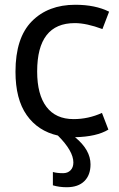

<svg xmlns="http://www.w3.org/2000/svg" viewBox="-20 -566 500 806"><path d="M408 -92 435 -22Q386 8 295 10Q360 63 360 124Q360 169 334 194.5Q308 220 260 220Q229 220 202 212V156Q219 161 245 161Q264 161 276 149Q288 137 288 116Q288 68 223 3Q139 -16 92 -83Q45 -150 45 -265Q45 -407 113.5 -476.5Q182 -546 296 -546Q380 -546 438 -517L410 -444Q343 -469 294 -469Q136 -469 136 -266Q136 -169 175 -117.5Q214 -66 289 -66Q351 -66 408 -92Z"/></svg>

Font: Advent Sans Logo
Style: Regular
Weight: 400
Designer: Types & Symbols
Foundry: Types & Symbols
Version: Version 1.002